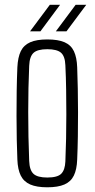

<svg xmlns="http://www.w3.org/2000/svg" viewBox="-20 -770 392 796"><path d="M176 6.5Q132 6.5 105.2 -5.2Q78.5 -17 66 -42.2Q53.5 -67.5 52 -108.5Q50.5 -144 49.5 -190.8Q48.5 -237.5 48.5 -289.5Q48.5 -341.5 49.2 -393.2Q50 -445 52 -491Q54 -532.5 66.2 -557.8Q78.5 -583 105.2 -594.8Q132 -606.5 176 -606.5Q221 -606.5 247.8 -594.8Q274.5 -583 286.5 -557.5Q298.5 -532 300 -491Q301.5 -450.5 302.5 -403Q303.5 -355.5 303.5 -305.2Q303.5 -255 302.8 -205Q302 -155 300 -108.5Q298.5 -67.5 286.2 -42.2Q274 -17 247.2 -5.2Q220.5 6.5 176 6.5ZM176 -34Q218.5 -34 234 -49.8Q249.5 -65.5 251 -100.5Q253 -146.5 254 -195.5Q255 -244.5 255 -295.5Q255 -346.5 254.2 -397.8Q253.5 -449 251 -499.5Q249.5 -537 232.8 -551.5Q216 -566 176 -566Q135.5 -566 119 -550.8Q102.5 -535.5 101 -497Q99 -453 98 -404.5Q97 -356 97 -305.2Q97 -254.5 98 -203.2Q99 -152 101 -102.5Q102.5 -64.5 119 -49.2Q135.5 -34 176 -34ZM104.5 -640 186.5 -750H229L147.5 -640ZM211.5 -640 293.5 -750H337.5L255.5 -640Z"/></svg>

Font: Big Shoulders Text ExtraLight
Style: Regular
Weight: 250
Version: Version 2.002